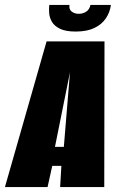

<svg xmlns="http://www.w3.org/2000/svg" viewBox="-57 -759 490 779"><path d="M-37 0 132 -591H367L366 0H187L192 -86H155L136 0ZM166 -163H202L227 -466ZM250 -631Q210 -631 187 -642Q164 -653 154 -670Q144 -687 142.5 -705.5Q141 -724 143 -739H225Q222 -721 234 -712Q246 -703 262 -703Q279 -703 292.5 -711.5Q306 -720 310 -739H393Q389 -709 372.5 -684.5Q356 -660 326 -645.5Q296 -631 250 -631Z"/></svg>

Font: Alumni Sans Thin Black
Style: Italic
Weight: 900
Italic angle: -8°
Version: Version 1.016